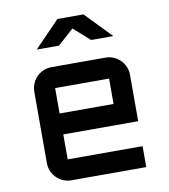

<svg xmlns="http://www.w3.org/2000/svg" viewBox="-82 -800 764 869"><g transform="rotate(-10 300.0 -365.0)"><path d="M520 -210.9H175.8V-96.2H520V0H175.8Q156.2 0 138.7 -7.6Q121.1 -15.1 108.2 -28.1Q95.2 -41 87.6 -58.6Q80.1 -76.2 80.1 -96.2V-423.8Q80.1 -443.8 87.6 -461.4Q95.2 -479 108.2 -491.9Q121.1 -504.9 138.7 -512.5Q156.2 -520 175.8 -520H423.8Q443.8 -520 461.4 -512.5Q479 -504.9 491.9 -491.9Q504.9 -479 512.5 -461.4Q520 -443.8 520 -423.8ZM175.8 -423.8V-307.1H423.8V-423.8ZM476.1 -609.9H374L299.8 -675.8L226.1 -609.9H124L240.2 -730H359.9Z"/></g></svg>

Font: Aldrich
Style: Regular
Weight: 400
Designer: Matthew Desmond
Foundry: Matthew Desmond
Version: Version 1.001 2011